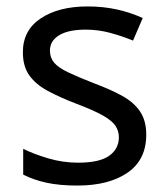

<svg xmlns="http://www.w3.org/2000/svg" viewBox="-20 -566 519 596"><path d="M434 -148Q434 -70 376 -30Q318 10 220 10Q164 10 123.5 1Q83 -8 52 -24V-104Q84 -88 129.5 -74.5Q175 -61 222 -61Q289 -61 319 -82.5Q349 -104 349 -140Q349 -160 338 -176Q327 -192 298.5 -208Q270 -224 217 -244Q165 -264 128 -284Q91 -304 71 -332Q51 -360 51 -404Q51 -472 106.5 -509Q162 -546 252 -546Q301 -546 343.5 -536.5Q386 -527 423 -510L393 -440Q359 -454 322 -464Q285 -474 246 -474Q192 -474 163.5 -456.5Q135 -439 135 -409Q135 -387 148 -371.5Q161 -356 191.5 -341.5Q222 -327 273 -307Q324 -288 360 -268Q396 -248 415 -219.5Q434 -191 434 -148Z"/></svg>

Font: Noto Sans Glagolitic
Style: Regular
Weight: 400
Designer: Monotype Design Team
Foundry: Monotype Imaging Inc.
Version: Version 2.004; ttfautohint (v1.8.4.7-5d5b)